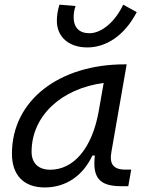

<svg xmlns="http://www.w3.org/2000/svg" viewBox="-20 -801 626 831"><path d="M173.3 10.3C265.1 10.3 338.4 -39.6 379.9 -127.9H390.6C379.4 -32.2 410.2 4.9 504.4 4.9H535.2L547.9 -66.9H522.9C469.2 -66.9 452.6 -92.3 462.4 -145L528.3 -522.5H519C240.7 -522.5 31.7 -370.1 31.7 -135.3C31.7 -43 83 10.3 173.3 10.3ZM197.3 -66.4C146.5 -66.4 116.7 -94.7 116.7 -144C116.7 -299.8 246.1 -418 428.7 -441.9L407.2 -319.3C378.4 -157.7 297.9 -66.4 197.3 -66.4ZM357.9 -595.7C438.5 -595.7 518.6 -646 571.8 -748.5L513.2 -780.8C480 -710 421.9 -657.2 367.2 -657.2C321.8 -657.2 298.8 -683.1 298.8 -726.1C298.8 -740.7 300.8 -757.3 307.1 -774.9L237.3 -780.8C229.5 -755.9 226.1 -732.9 226.1 -710.9C226.1 -642.1 276.9 -595.7 357.9 -595.7Z"/></svg>

Font: Cascadia Mono NF SemiLight
Style: Italic
Weight: 350
Italic angle: -10°
Monospace: yes
Designer: Aaron Bell
Foundry: Saja Typeworks
Version: Version 2404.023